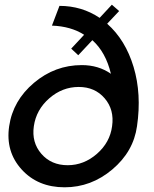

<svg xmlns="http://www.w3.org/2000/svg" viewBox="-20 -787 654 817"><path d="M436 -686Q514 -617 548.5 -502Q583 -387 563 -250Q548 -142 458 -66Q368 10 255 10Q141 10 72 -66Q3 -142 19 -250Q35 -359 124.5 -434.5Q214 -510 328 -510Q399 -510 452 -473Q430 -565 373 -616L313 -552L283 -580L338 -639Q282 -675 201 -678L233 -762Q328 -762 404 -711L456 -767L487 -740ZM268 -84Q337 -84 392.5 -132.5Q448 -181 457 -250Q467 -320 425.5 -368.5Q384 -417 315 -417Q245 -417 189.5 -368.5Q134 -320 124 -250Q114 -181 156 -132.5Q198 -84 268 -84Z"/></svg>

Font: Oakes Grotesk Medium
Style: Italic
Weight: 500
Italic angle: -8°
Designer: Samuel Oakes
Foundry: Samuel Oakes
Version: Version 1.000;PS 001.000;hotconv 1.0.88;makeotf.lib2.5.64775